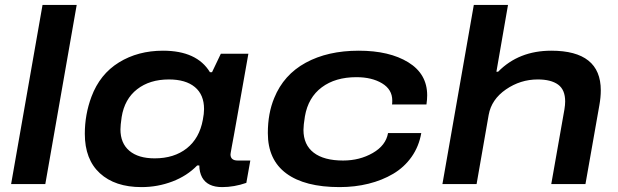

<svg xmlns="http://www.w3.org/2000/svg" viewBox="-20 -744 2499 776"><path d="M24.9 0 151.9 -724.1H290L163.1 0Z M551.8 12.2Q444.8 12.2 383.8 -43.7Q322.8 -99.6 322.8 -203.1Q322.8 -281.2 349.6 -353Q383.8 -444.3 460.7 -491.7Q537.6 -539.1 638.7 -539.1Q775.9 -539.1 828.6 -452.1H836.9L872.6 -526.9H983.9L960.9 -397Q949.7 -334 940.2 -280.3Q930.7 -226.6 925.8 -199.7Q920.9 -172.9 917.2 -153.3Q913.6 -133.8 912.6 -127.4Q911.6 -121.1 911.6 -120.1Q911.6 -95.2 940.9 -95.2H991.7L975.6 -4.9Q926.3 12.2 877.9 12.2Q818.8 12.2 796.9 -26.9Q785.6 -48.3 785.6 -75.2H776.9Q736.3 -33.2 676.8 -10.5Q617.2 12.2 551.8 12.2ZM605 -104Q683.6 -104 734.9 -144.5Q786.1 -185.1 799.8 -259.8Q804.7 -284.7 804.7 -303.2Q804.7 -361.3 767.6 -392.1Q730.5 -422.9 662.6 -422.9Q585 -422.9 534.2 -383.3Q483.4 -343.8 471.7 -271Q466.8 -237.3 466.8 -221.2Q466.8 -165 502.9 -134.5Q539.1 -104 605 -104Z M1352.5 12.2Q1211.9 12.2 1137.2 -43Q1062.5 -98.1 1062.5 -206.1Q1062.5 -286.1 1088.4 -348.1Q1126.5 -441.9 1215.6 -490.5Q1304.7 -539.1 1429.7 -539.1Q1553.7 -539.1 1630.1 -492.2Q1706.5 -445.3 1706.5 -358.9Q1706.5 -341.8 1703.6 -321.8H1564.5Q1565.4 -326.7 1565.4 -337.9Q1565.4 -382.3 1524.2 -407.2Q1482.9 -432.1 1420.4 -432.1Q1335.4 -432.1 1280.5 -391.1Q1225.6 -350.1 1212.4 -273.9Q1206.5 -237.8 1206.5 -219.2Q1206.5 -158.7 1247.8 -127Q1289.1 -95.2 1366.7 -95.2Q1433.6 -95.2 1486.6 -125.7Q1539.6 -156.2 1548.3 -206.1H1682.6Q1673.3 -152.3 1643.6 -110.1Q1613.8 -67.9 1569.1 -41.5Q1524.4 -15.1 1469.5 -1.5Q1414.6 12.2 1352.5 12.2Z M1768.1 0 1895 -724.1H2033.2L1986.3 -454.1H1993.2Q2076.7 -539.1 2208 -539.1Q2408.2 -539.1 2408.2 -378.9Q2408.2 -350.6 2402.3 -317.9L2346.2 0H2208L2261.2 -301.8Q2264.2 -320.3 2264.2 -334Q2264.2 -381.3 2235.6 -402.1Q2207 -422.9 2153.3 -422.9Q2083.5 -422.9 2024.9 -382.6Q1966.3 -342.3 1955.1 -279.8L1906.2 0Z"/></svg>

Font: Archivo Expanded SemiBold
Style: Italic
Weight: 600
Width: 7
Italic angle: -10°
Designer: Hector Gatti
Foundry: Omnibus-Type
Version: Version 2.001